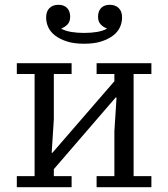

<svg xmlns="http://www.w3.org/2000/svg" viewBox="-20 -779 700 799"><path d="M50 -46H124V-471H50V-516H278V-471H204V-282L195 -143H198L456 -441V-471H382V-516H610V-471H536V-46H610V0H382V-46H456V-233L465 -373H461L204 -75V-46H278V0H50ZM330 -597Q288 -597 258.5 -606.5Q229 -616 209.5 -631Q190 -646 181 -665.5Q172 -685 172 -706Q172 -732 186 -745.5Q200 -759 223 -759Q246 -759 259 -746Q272 -733 272 -709Q272 -689 261 -677.5Q250 -666 236 -661V-659Q253 -650 277 -646Q301 -642 330 -642Q359 -642 383 -646Q407 -650 424 -659V-661Q410 -666 399 -677.5Q388 -689 388 -709Q388 -733 401 -746Q414 -759 437 -759Q460 -759 474 -745.5Q488 -732 488 -706Q488 -685 479 -665.5Q470 -646 450.5 -631Q431 -616 401.5 -606.5Q372 -597 330 -597Z"/></svg>

Font: IBM Plex Serif
Style: Regular
Weight: 400
Designer: Mike Abbink, Paul van der Laan, Pieter van Rosmalen
Foundry: Bold Monday
Version: Version 2.6